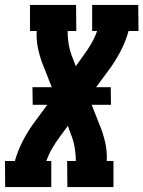

<svg xmlns="http://www.w3.org/2000/svg" viewBox="-35 -755 579 775"><path d="M-14 0 -15 -105H25Q37 -148 58.5 -189Q80 -230 108 -267L156 -332H97L96 -403H174L144 -479Q129 -514 120 -552Q111 -590 113 -630H86V-735H272L273 -630H238Q238 -601 243 -573Q248 -545 259 -519L271 -488L301 -530Q319 -554 333.5 -579Q348 -604 357 -630H337V-735H523L524 -630H484Q472 -587 450.5 -546Q429 -505 401 -468L353 -403H412L413 -332H335L365 -256Q380 -221 389 -183Q398 -145 396 -105H423V0H237L236 -105H271Q271 -134 266 -162Q261 -190 250 -216L239 -247L208 -205Q190 -181 175.5 -156Q161 -131 152 -105H172V0Z"/></svg>

Font: Iosevka Curly Slab Extrabold
Style: Italic
Weight: 800
Italic angle: -9°
Monospace: yes
Designer: Belleve Invis
Foundry: Belleve Invis
Version: Version 22.1.2; ttfautohint (v1.8.4)